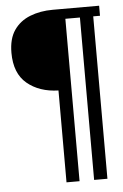

<svg xmlns="http://www.w3.org/2000/svg" viewBox="-51 -617 490 762"><g transform="rotate(-5 194.0 -236.5)"><path d="M373 -580V-540H346V107H293V-540H235V107H183V-259Q107 -261 58.5 -301.5Q10 -342 10 -424Q10 -480 33.5 -514Q57 -548 97.5 -564Q138 -580 188 -580Z"/></g></svg>

Font: Lisu Bosa Medium
Style: Regular
Weight: 500
Designer: David Morse, Annie Olsen, Victor Gaultney, Frank Grießhammer (Latin)
Foundry: SIL International
Version: Version 2.000